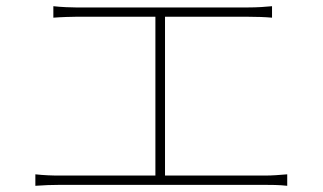

<svg xmlns="http://www.w3.org/2000/svg" viewBox="-20 -659 1040 619"><path d="M94 -97V-60C122 -62 147 -63 172 -63H834C850 -63 881 -63 906 -60V-97C881 -95 859 -93 834 -93H512V-605H779C807 -605 836 -604 857 -602V-639C837 -637 810 -635 779 -635H225C211 -635 178 -636 152 -639V-602C176 -604 213 -605 225 -605H481V-93H172C147 -93 121 -94 94 -97Z"/></svg>

Font: Noto Sans CJK HK Thin
Style: Regular
Weight: 100
Designer: Ryoko NISHIZUKA 西塚涼子 (kana, bopomofo & ideographs); Paul D. Hunt (Latin, Greek & Cyrillic); Sandoll Communications 산돌커뮤니
Foundry: Adobe
Version: Version 2.004;hotconv 1.0.118;makeotfexe 2.5.65603